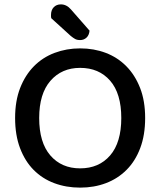

<svg xmlns="http://www.w3.org/2000/svg" viewBox="-20 -843 733 877"><path d="M643 -304Q643 -226 620.5 -166.5Q598 -107 558 -67Q518 -27 464 -6.5Q410 14 346 14Q282 14 227.5 -6.5Q173 -27 133.5 -67Q94 -107 71.5 -166.5Q49 -226 49 -304Q49 -382 72 -441Q95 -500 135 -540.5Q175 -581 229.5 -601.5Q284 -622 346 -622Q409 -622 463 -601.5Q517 -581 557 -540.5Q597 -500 620 -441Q643 -382 643 -304ZM534 -304Q534 -416 483 -474.5Q432 -533 346 -533Q262 -533 210.5 -474Q159 -415 159 -304Q159 -192 210 -133Q261 -74 346 -74Q432 -74 483 -133Q534 -192 534 -304ZM214 -760Q213 -764 213 -768Q213 -772 213 -775Q213 -797 225.5 -810Q238 -823 258 -823Q284 -823 304 -800L389 -703Q387 -682 375 -671Q363 -660 346 -660Q332 -660 323 -665Q314 -670 303 -679Z"/></svg>

Font: Baloo Da 2 Medium
Style: Regular
Weight: 500
Designer: Noopur Datye, Sulekha Rajkumar and Ek Type
Foundry: Ek Type
Version: Version 1.640;hotconv 1.0.111;makeotfexe 2.5.65597; ttfautoh